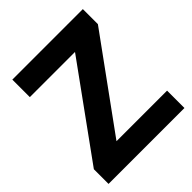

<svg xmlns="http://www.w3.org/2000/svg" viewBox="-216 -942 1083 1083"><g transform="rotate(-45 326.0 -400.0)"><path d="M25.4 -117.2 418 -660.2H57.6V-799.8H620.1V-679.7L227.5 -138.7H630.9V0H25.4Z"/></g></svg>

Font: Gothic A1 Black
Style: Regular
Weight: 900
Version: Version 2.50